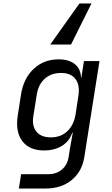

<svg xmlns="http://www.w3.org/2000/svg" viewBox="-20 -900 640 1100"><path d="M88 180 101 98H256Q303 98 334.5 71.5Q366 45 373 0L381 -50L397 -140H394Q378 -91 335 -64.5Q292 -38 233 -38Q148 -38 107.5 -92Q67 -146 82 -240L100 -356Q114 -450 172.5 -505Q231 -560 316 -560Q375 -560 409 -532.5Q443 -505 444 -455H446L461 -550H550L463 0Q450 83 390.5 131.5Q331 180 242 180ZM272 -113Q328 -113 365.5 -148Q403 -183 413 -245L429 -350Q439 -412 412.5 -447Q386 -482 330 -482Q273 -482 236.5 -449Q200 -416 191 -360L171 -235Q162 -179 188.5 -146Q215 -113 272 -113ZM504 -880 387 -645H268L435 -880Z"/></svg>

Font: JetBrains Mono NL
Style: Italic
Weight: 400
Italic angle: -9°
Monospace: yes
Designer: Philipp Nurullin, Konstantin Bulenkov
Foundry: JetBrains
Version: Version 2.305; ttfautohint (v1.8.4.7-5d5b)